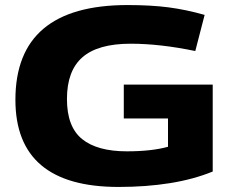

<svg xmlns="http://www.w3.org/2000/svg" viewBox="-20 -730 920 760"><path d="M41 -335Q41 -710 485 -710Q577 -710 646.5 -701Q716 -692 790 -671L753 -528Q613 -557 497 -557Q368 -557 306.5 -503.5Q245 -450 245 -338Q245 -228 305 -179.5Q365 -131 482 -131Q580 -131 645 -149V-261H470V-395H822V-51Q746 -20 652.5 -5Q559 10 449 10Q41 10 41 -335Z"/></svg>

Font: Georama Extended
Style: Bold
Weight: 700
Width: 7
Designer: Jean-Baptiste Levee
Foundry: Production Type
Version: Version 1.000